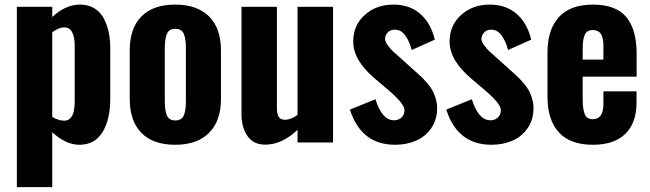

<svg xmlns="http://www.w3.org/2000/svg" viewBox="-20 -607 2771 818"><path d="M253.9 -92.8Q271 -92.8 281.2 -105Q291.5 -117.2 294.9 -135Q298.3 -152.8 298.3 -178.2V-415Q297.9 -448.7 287.1 -470.2Q276.9 -490.2 254.4 -490.2Q252.9 -490.2 251.5 -490.2Q230.5 -489.7 202.6 -469.7V-108.9Q228 -93.3 253.9 -92.8ZM51.8 190.4V-578.1H202.6V-534.7Q259.3 -587.4 320.8 -587.4Q322.3 -587.4 324.2 -587.4Q358.9 -586.9 384.5 -570.1Q410.2 -553.2 423.6 -525.9Q437 -498.5 443.4 -468.8Q449.7 -439 449.7 -405.8V-184.6Q449.7 -97.7 416.7 -43.9Q383.8 9.8 318.4 9.8Q260.7 9.8 202.6 -43.5V190.4Z M726.1 9.8Q632.3 9.8 582.5 -40.8Q532.7 -91.3 532.7 -186V-392.1Q532.7 -486.3 582.5 -536.9Q632.3 -587.4 726.1 -587.4Q820.3 -587.4 870.8 -536.9Q921.4 -486.3 921.4 -392.1V-186Q921.4 -91.8 870.8 -41Q820.3 9.8 726.1 9.8ZM726.6 -93.8Q753.4 -93.8 762.7 -114.5Q772 -135.3 772 -175.3V-402.3Q772 -442.9 762.7 -463.6Q753.4 -484.4 726.6 -484.4Q700.2 -484.4 691.2 -463.1Q682.1 -441.9 682.1 -402.3V-175.3Q682.1 -135.7 691.2 -114.7Q700.2 -93.8 726.6 -93.8Z M1109.9 9.3Q1059.6 9.3 1034.2 -27.6Q1008.8 -64.5 1008.8 -120.6V-578.1H1159.7V-144Q1160.2 -120.1 1168 -108.4Q1175.8 -96.7 1194.3 -96.7Q1195.3 -96.7 1195.8 -96.7Q1218.3 -97.2 1247.6 -117.2V-578.1H1398.9V0H1247.6V-53.7Q1180.7 9.3 1109.9 9.3Z M1663.1 9.8Q1518.6 9.8 1470.7 -140.1L1579.6 -184.1Q1607.4 -94.7 1658.2 -94.7Q1660.2 -94.7 1662.1 -94.7Q1680.7 -95.7 1692.4 -108.4Q1703.1 -120.1 1703.1 -136.7Q1703.1 -138.2 1703.1 -139.6Q1702.1 -165.5 1635.3 -222.7L1575.7 -273.4Q1484.9 -350.6 1484.9 -429.7Q1484.9 -500 1534.7 -543.9Q1583.5 -587.4 1656.2 -587.4Q1725.6 -587.4 1770.8 -547.6Q1815.9 -507.8 1832.5 -438L1733.9 -394Q1725.1 -429.7 1707.3 -454.8Q1689.5 -480 1664.1 -480.5Q1662.6 -480.5 1661.1 -480.5Q1643.6 -480.5 1632.8 -469.7Q1621.1 -458 1620.6 -441.9Q1620.1 -430.7 1631.1 -415.3Q1642.1 -399.9 1652.6 -389.9Q1663.1 -379.9 1685.5 -360.4L1745.1 -306.6Q1763.2 -291 1773.7 -281Q1784.2 -271 1799.1 -253.9Q1814 -236.8 1822 -222.2Q1830.1 -207.5 1836.2 -187.5Q1842.3 -167.5 1842.3 -146Q1842.3 -97.2 1817.4 -61Q1792.5 -24.9 1752.4 -7.6Q1712.4 9.8 1663.1 9.8Z M2073.7 9.8Q1929.2 9.8 1881.3 -140.1L1990.2 -184.1Q2018.1 -94.7 2068.8 -94.7Q2070.8 -94.7 2072.8 -94.7Q2091.3 -95.7 2103 -108.4Q2113.8 -120.1 2113.8 -136.7Q2113.8 -138.2 2113.8 -139.6Q2112.8 -165.5 2045.9 -222.7L1986.3 -273.4Q1895.5 -350.6 1895.5 -429.7Q1895.5 -500 1945.3 -543.9Q1994.1 -587.4 2066.9 -587.4Q2136.2 -587.4 2181.4 -547.6Q2226.6 -507.8 2243.2 -438L2144.5 -394Q2135.7 -429.7 2117.9 -454.8Q2100.1 -480 2074.7 -480.5Q2073.2 -480.5 2071.8 -480.5Q2054.2 -480.5 2043.5 -469.7Q2031.7 -458 2031.2 -441.9Q2030.8 -430.7 2041.7 -415.3Q2052.7 -399.9 2063.2 -389.9Q2073.7 -379.9 2096.2 -360.4L2155.8 -306.6Q2173.8 -291 2184.3 -281Q2194.8 -271 2209.7 -253.9Q2224.6 -236.8 2232.7 -222.2Q2240.7 -207.5 2246.8 -187.5Q2252.9 -167.5 2252.9 -146Q2252.9 -97.2 2228 -61Q2203.1 -24.9 2163.1 -7.6Q2123 9.8 2073.7 9.8Z M2462.4 -353H2550.8V-409.7Q2550.8 -446.8 2539.8 -462.9Q2528.8 -479 2505.4 -479Q2481.9 -479 2472.2 -460.7Q2462.4 -442.4 2462.4 -396.5ZM2506.3 9.8Q2409.2 9.8 2360.8 -43.2Q2312.5 -96.2 2312.5 -195.3V-382.3Q2312.5 -481.4 2361.3 -534.4Q2410.2 -587.4 2505.9 -587.4Q2604 -587.4 2648.2 -534.4Q2692.4 -481.4 2692.4 -377V-280.3H2462.4V-185.5Q2462.4 -142.6 2471.2 -120.8Q2480 -99.1 2505.9 -99.1Q2550.8 -99.1 2550.8 -164.1V-217.8H2691.9V-170.9Q2691.9 -83 2644 -36.6Q2596.2 9.8 2506.3 9.8Z"/></svg>

Font: Oswald
Style: DemiBold
Weight: 600
Designer: Vernon Adams
Foundry: Vernon Adams
Version: 3.0; ttfautohint (v0.95) -l 8 -r 50 -G 200 -x 0 -w "G" -W -c